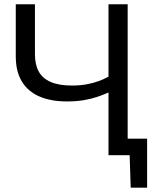

<svg xmlns="http://www.w3.org/2000/svg" viewBox="-20 -733 742 907"><path d="M597.4 153.6 592 -14.4 613.5 0H522V-77.8Q560.3 -77.8 598.6 -77.8Q636.8 -77.8 675 -77.8Q675 -48.9 675 -18.8Q675 11.2 675 40.1Q675 68.4 675 97Q675 125.5 675 153.6ZM492.5 0Q492.5 -58.4 492.5 -112.4Q492.5 -166.4 492.5 -231V-296Q470.5 -286.2 442 -276.3Q413.4 -266.4 377.4 -260.1Q341.4 -253.8 296.9 -253.8Q220.1 -253.8 165.8 -277.4Q111.6 -301 83 -348.4Q54.5 -395.8 54.5 -466.9Q54.5 -478.8 54.5 -490Q54.5 -501.2 54.5 -513.1Q54.5 -570.3 54.5 -616Q54.5 -661.8 54.5 -713H145.1Q145.1 -657.2 145.1 -609.7Q145.1 -562.2 145.1 -506.9V-475.9Q145.1 -427.8 163.1 -395Q181.1 -362.2 219.9 -345.6Q258.7 -328.9 320.4 -328.9Q356.7 -328.9 387.5 -334.4Q418.3 -339.8 444.5 -349.3Q470.7 -358.8 492.5 -370.7V-474.7Q492.5 -541.9 492.5 -597.6Q492.5 -653.3 492.5 -713H583.1Q583.1 -653.3 583.1 -597.6Q583.1 -541.9 583.1 -474.7V-235.5Q583.1 -169.7 583.1 -114.6Q583.1 -59.5 583.1 0Z"/></svg>

Font: Commissioner Thin
Style: Regular
Weight: 100
Designer: Kostas Bartsokas
Foundry: Kostas Bartsokas
Version: Version 1.001;gftools[0.9.23]